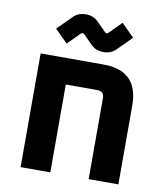

<svg xmlns="http://www.w3.org/2000/svg" viewBox="-83 -809 760 878"><g transform="rotate(10 297.0 -370.0)"><path d="M72 0V-528H364Q526 -528 526 -366V0H388V-376Q388 -408 356 -408H210V0ZM122 -652 188 -718Q210 -740 245 -740Q280 -740 302 -718L344 -676Q349 -671 353 -671Q357 -671 362 -676L417 -731L476 -672L410 -606Q388 -584 353 -584Q318 -584 296 -606L254 -648Q249 -653 245 -653Q241 -653 236 -648L181 -593Z"/></g></svg>

Font: Oxanium
Style: Bold
Weight: 700
Designer: Severin Meyer
Version: Version 2.000